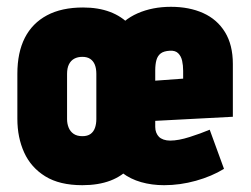

<svg xmlns="http://www.w3.org/2000/svg" viewBox="-20 -534 736 564"><path d="M410 -185V-317Q410 -409 361.5 -460.5Q313 -512 224 -512Q161 -512 118 -489Q75 -466 53 -423Q31 -380 31 -317V-185Q31 -130 51 -86Q71 -42 113 -16Q155 10 222 10Q316 10 363 -43.5Q410 -97 410 -185ZM263 -317V-184Q263 -170 259 -158.5Q255 -147 246 -140.5Q237 -134 222 -134Q206 -134 196 -141Q186 -148 181.5 -159.5Q177 -171 177 -184V-317Q177 -334 182.5 -345Q188 -356 198 -361.5Q208 -367 222 -367Q236 -367 245 -361Q254 -355 258.5 -344Q263 -333 263 -317ZM436 -161V-179L664 -191V-346Q664 -402 641 -439.5Q618 -477 577 -495.5Q536 -514 482 -514Q428 -514 384.5 -495Q341 -476 315.5 -438Q290 -400 290 -343V-138Q290 -100 303 -72Q316 -44 339.5 -26Q363 -8 394.5 1Q426 10 462 10Q509 10 555.5 -3Q602 -16 638 -38L596 -153Q570 -142 537 -131.5Q504 -121 480 -121Q469 -121 460.5 -124Q452 -127 447 -132Q442 -137 439 -144.5Q436 -152 436 -161ZM518 -326V-303L436 -297V-327Q436 -345 439.5 -357.5Q443 -370 452 -377Q461 -384 479 -385Q495 -386 503.5 -377.5Q512 -369 515 -355.5Q518 -342 518 -326Z"/></svg>

Font: Advent Pro ExtraBold
Style: Regular
Weight: 800
Designer: VivaRado, Andreas Kalpakidis
Foundry: VivaRado, Andreas Kalpakidis
Version: Version 3.000